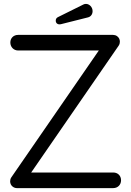

<svg xmlns="http://www.w3.org/2000/svg" viewBox="-20 -976 673 985"><path d="M561 -11C584 -11 601 -28 601 -51C601 -75 584 -91 561 -91H140L589 -742C593 -748 595 -755 595 -762C595 -774 590 -784 580 -791C574 -795 567 -797 560 -797H73C50 -797 33 -781 33 -758C33 -735 50 -717 73 -717H487L38 -66C34 -60 32 -53 32 -46C32 -23 51 -11 66 -11ZM279 -889C270 -885 266 -879 266 -870C266 -857 276 -848 293 -852L432 -887C447 -891 455 -904 455 -919C455 -940 438 -956 421 -956C416 -956 412 -955 408 -953Z"/></svg>

Font: Fabada
Style: Regular
Weight: 400
Designer: deFharo
Foundry: deFharo.com
Version: Version 4.000 2011 initial release